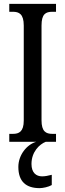

<svg xmlns="http://www.w3.org/2000/svg" viewBox="-20 -734 337 994"><path d="M28 0H168C119 14 75 68 75 130C75 206 115 240 185 240C202 240 231 234 248 224V171C229 176 212 179 198 179C167 179 143 160 143 115C143 52 184 13 217 0H270V-41H251C218 -41 195 -53 195 -111V-602C195 -662 217 -673 251 -673H270V-714H28V-673H47C78 -673 103 -662 103 -602V-110C103 -52 78 -41 47 -41H28Z"/></svg>

Font: Noto Serif Devanagari ExtraCondensed
Style: Regular
Weight: 400
Width: 2
Designer: Universal Thirst, Indian Type Foundry and the Monotype Design Team
Foundry: Monotype Imaging Inc.
Version: Version 2.004